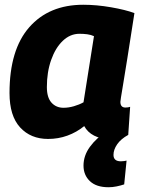

<svg xmlns="http://www.w3.org/2000/svg" viewBox="-20 -574 600 807"><path d="M436 10Q403 10 375.5 -4Q348 -18 334 -44Q302 -18 263.5 -4Q225 10 182 10Q109 10 64.5 -38.5Q20 -87 20 -183Q20 -365 103 -459.5Q186 -554 330 -554Q386 -554 446.5 -543.5Q507 -533 545 -519Q527 -403 515.5 -330.5Q504 -258 497.5 -219.5Q491 -181 488.5 -165Q486 -149 486 -146Q486 -122 507 -122Q519 -122 527 -125L519 -7Q505 0 482 5Q459 10 436 10ZM331 -144 375 -422Q362 -428 346.5 -430Q331 -432 314 -432Q275 -432 244 -402.5Q213 -373 195 -322Q177 -271 177 -208Q177 -164 196.5 -142.5Q216 -121 247 -121Q268 -121 290.5 -127.5Q313 -134 331 -144ZM430 -23 519 -7Q488 10 472.5 32.5Q457 55 457 77Q457 104 488 104Q496 104 502 103Q508 102 512 101L502 201Q487 206 470 209.5Q453 213 436 213Q385 213 358 187.5Q331 162 331 122Q331 80 358 43Q385 6 430 -23Z"/></svg>

Font: Georama
Style: Bold Italic
Weight: 700
Italic angle: -9°
Designer: Jean-Baptiste Levee
Foundry: Production Type
Version: Version 1.000